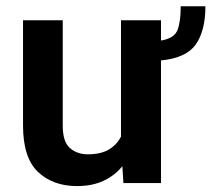

<svg xmlns="http://www.w3.org/2000/svg" viewBox="-20 -594 686 623"><path d="M566.4 -573.7H646.5Q646.5 -494.6 615.5 -450.2Q584.5 -405.8 502.4 -397.9V0H380.4L377 -54.7Q352.5 -24.4 315.9 -7.3Q279.3 9.8 230 9.8Q151.9 9.8 103.3 -36.1Q54.7 -82 54.7 -187V-528.3H183.6V-186Q183.6 -133.8 207 -113.5Q230.5 -93.3 264.6 -93.3Q307.1 -93.3 333.3 -108.9Q359.4 -124.5 372.6 -150.9V-528.3H502.4V-462.4Q545.9 -469.7 556.2 -497.1Q566.4 -524.4 566.4 -573.7Z"/></svg>

Font: Vazirmatn UI SemiBold
Style: Regular
Weight: 600
Designer: Saber Rastikerdar
Foundry: Saber Rastikerdar
Version: Version 33.003